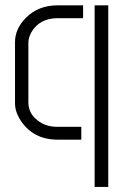

<svg xmlns="http://www.w3.org/2000/svg" viewBox="-20 -531 473 730"><path d="M199.2 0Q107.4 0 59.6 -71.3Q37.1 -105.5 37.1 -137.7V-371.1Q37.1 -421.9 79.1 -463.9Q126 -510.7 199.2 -510.7H295.9V-461.9H199.2Q129.9 -461.9 98.6 -407.2Q87.9 -386.7 87.9 -368.2V-141.6Q87.9 -95.7 130.9 -67.4Q159.2 -48.8 197.3 -48.8H289.1V0ZM339.8 179.7V-510.7H391.6V179.7Z"/></svg>

Font: Post No Bills Colombo
Style: Regular
Weight: 500
Designer: Kosala Senevirathne, Siva Puranthara, Lasantha Premarathna, Tharique Azeez
Foundry: Mooniak
Version: Version 1.220 ; ttfautohint (v1.5)